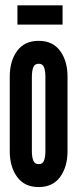

<svg xmlns="http://www.w3.org/2000/svg" viewBox="-20 -712 297 738"><path d="M128.5 7Q74 7 45.8 -32Q17.5 -71 17.5 -130.5V-417.5Q17.5 -477.5 45.8 -516.2Q74 -555 128.5 -555Q183 -555 211.2 -516.2Q239.5 -477.5 239.5 -417.5V-130.5Q239.5 -71 211.2 -32Q183 7 128.5 7ZM129 -81Q144 -81 149.2 -94.8Q154.5 -108.5 154.5 -132V-416Q154.5 -440 149.2 -453.5Q144 -467 129 -467Q113.5 -467 108 -453.5Q102.5 -440 102.5 -416V-132Q102.5 -108.5 108 -94.8Q113.5 -81 129 -81ZM47 -617.5V-691.5H220.5V-617.5Z"/></svg>

Font: League Gothic SemiCondensed
Style: Regular
Weight: 400
Width: 4
Designer: The League of Moveable Type
Version: Version 2.001